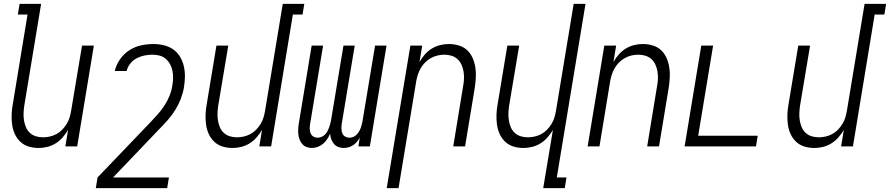

<svg xmlns="http://www.w3.org/2000/svg" viewBox="-20 -755 4589 990"><path d="M179 8Q152 8 127.5 0.5Q103 -7 85 -24Q67 -41 56.5 -64Q46 -87 42.5 -112.5Q39 -138 40 -164.5Q41 -191 46 -218L122 -680H72L81 -735H192L105 -209Q102 -189 101.5 -170Q101 -151 104 -133Q107 -115 114 -98.5Q121 -82 134 -70Q147 -58 164.5 -52.5Q182 -47 202 -47Q219 -47 237 -51Q255 -55 271.5 -64Q288 -73 301 -86.5Q314 -100 324 -116.5Q334 -133 339 -150Q344 -167 347 -185L403 -520H464L378 0H317L331 -85Q319 -65 303 -46.5Q287 -28 266.5 -15.5Q246 -3 223.5 2.5Q201 8 179 8Z M842 215H474L483 160L757 -126Q776 -146 794.5 -167Q813 -188 828 -211Q843 -234 853.5 -259.5Q864 -285 868 -311Q872 -331 872.5 -350.5Q873 -370 869.5 -388.5Q866 -407 857.5 -423Q849 -439 835.5 -451Q822 -463 804 -468Q786 -473 766 -473Q746 -473 725.5 -469Q705 -465 685.5 -455Q666 -445 652 -427.5Q638 -410 633 -389H572Q579 -421 599 -449.5Q619 -478 647 -496Q675 -514 707 -521Q739 -528 771 -528Q799 -528 825.5 -521.5Q852 -515 873.5 -500Q895 -485 908.5 -462Q922 -439 928 -413Q934 -387 933.5 -359Q933 -331 928 -302Q923 -273 911.5 -243.5Q900 -214 883 -187Q866 -160 844.5 -135.5Q823 -111 800 -88L563 160H851Z M1179 8Q1152 8 1127.5 0.5Q1103 -7 1085 -24Q1067 -41 1056.5 -64Q1046 -87 1042.5 -112.5Q1039 -138 1040 -164.5Q1041 -191 1046 -218L1096 -520H1157L1105 -209Q1102 -189 1101.5 -170Q1101 -151 1104 -133Q1107 -115 1114 -98.5Q1121 -82 1134 -70Q1147 -58 1164.5 -52.5Q1182 -47 1202 -47Q1219 -47 1237 -51Q1255 -55 1271.5 -64Q1288 -73 1301 -86.5Q1314 -100 1324 -116.5Q1334 -133 1339 -150Q1344 -167 1347 -185L1438 -735H1549L1540 -680H1490L1378 0H1317L1331 -85Q1319 -65 1303 -46.5Q1287 -28 1266.5 -15.5Q1246 -3 1223.5 2.5Q1201 8 1179 8Z M1588 8Q1573 8 1559.5 2.5Q1546 -3 1537.5 -13.5Q1529 -24 1524 -37.5Q1519 -51 1518 -65.5Q1517 -80 1518 -95.5Q1519 -111 1522 -126L1587 -520H1646L1579 -116Q1577 -103 1577 -91Q1577 -79 1581.5 -68Q1586 -57 1596 -51Q1606 -45 1618 -45Q1628 -45 1637.5 -49Q1647 -53 1655 -60.5Q1663 -68 1668 -77.5Q1673 -87 1676.5 -96.5Q1680 -106 1682.5 -115.5Q1685 -125 1687 -135L1751 -520H1809L1742 -116Q1740 -103 1740.5 -91Q1741 -79 1745 -68Q1749 -57 1759.5 -51Q1770 -45 1782 -45Q1792 -45 1801.5 -49Q1811 -53 1818.5 -60.5Q1826 -68 1831.5 -77.5Q1837 -87 1840.5 -96.5Q1844 -106 1846 -115.5Q1848 -125 1850 -135L1914 -520H1973L1887 0H1828L1835 -46Q1829 -34 1820.5 -24Q1812 -14 1801 -6.5Q1790 1 1777 4.5Q1764 8 1752 8Q1737 8 1723.5 2.5Q1710 -3 1701.5 -13.5Q1693 -24 1688 -37.5Q1683 -51 1682 -66Q1676 -51 1667 -37.5Q1658 -24 1645.5 -13.5Q1633 -3 1618 2.5Q1603 8 1588 8Z M1974 215 2096 -520H2157L2143 -435Q2154 -455 2170 -473.5Q2186 -492 2206.5 -504.5Q2227 -517 2249.5 -522.5Q2272 -528 2294 -528Q2321 -528 2346 -520.5Q2371 -513 2389 -496Q2407 -479 2417 -456Q2427 -433 2431 -407.5Q2435 -382 2433.5 -355.5Q2432 -329 2428 -302L2378 0H2317L2368 -311Q2372 -331 2372.5 -350Q2373 -369 2370 -387Q2367 -405 2359.5 -421.5Q2352 -438 2339 -450Q2326 -462 2308.5 -467.5Q2291 -473 2271 -473Q2254 -473 2236.5 -469Q2219 -465 2202.5 -456Q2186 -447 2172.5 -433.5Q2159 -420 2149.5 -403.5Q2140 -387 2134.5 -370Q2129 -353 2126 -335L2035 215Z M2781 215 2831 -85Q2819 -65 2803 -46.5Q2787 -28 2766.5 -15.5Q2746 -3 2723.5 2.5Q2701 8 2679 8Q2652 8 2627.5 0.5Q2603 -7 2585 -24Q2567 -41 2556.5 -64Q2546 -87 2542.5 -112.5Q2539 -138 2540 -164.5Q2541 -191 2546 -218L2596 -520H2657L2605 -209Q2602 -189 2601.5 -170Q2601 -151 2604 -133Q2607 -115 2614 -98.5Q2621 -82 2634 -70Q2647 -58 2664.5 -52.5Q2682 -47 2702 -47Q2719 -47 2737 -51Q2755 -55 2771.5 -64Q2788 -73 2801 -86.5Q2814 -100 2824 -116.5Q2834 -133 2839 -150Q2844 -167 2847 -185L2938 -735H2999L2851 160H2901L2892 215Z M3010 0 3096 -520H3157L3143 -435Q3154 -455 3170 -473.5Q3186 -492 3206.5 -504.5Q3227 -517 3249.5 -522.5Q3272 -528 3294 -528Q3321 -528 3346 -520.5Q3371 -513 3389 -496Q3407 -479 3417 -456Q3427 -433 3431 -407.5Q3435 -382 3433.5 -355.5Q3432 -329 3428 -302L3378 0H3317L3368 -311Q3372 -331 3372.5 -350Q3373 -369 3370 -387Q3367 -405 3359.5 -421.5Q3352 -438 3339 -450Q3326 -462 3308.5 -467.5Q3291 -473 3271 -473Q3254 -473 3236.5 -469Q3219 -465 3202.5 -456Q3186 -447 3172.5 -433.5Q3159 -420 3149.5 -403.5Q3140 -387 3134.5 -370Q3129 -353 3126 -335L3071 0Z M3510 0 3596 -520H3657L3580 -55H3887L3878 0Z M4179 8Q4152 8 4127.5 0.5Q4103 -7 4085 -24Q4067 -41 4056.5 -64Q4046 -87 4042.5 -112.5Q4039 -138 4040 -164.5Q4041 -191 4046 -218L4096 -520H4157L4105 -209Q4102 -189 4101.5 -170Q4101 -151 4104 -133Q4107 -115 4114 -98.5Q4121 -82 4134 -70Q4147 -58 4164.5 -52.5Q4182 -47 4202 -47Q4219 -47 4237 -51Q4255 -55 4271.5 -64Q4288 -73 4301 -86.5Q4314 -100 4324 -116.5Q4334 -133 4339 -150Q4344 -167 4347 -185L4438 -735H4549L4540 -680H4490L4378 0H4317L4331 -85Q4319 -65 4303 -46.5Q4287 -28 4266.5 -15.5Q4246 -3 4223.5 2.5Q4201 8 4179 8Z"/></svg>

Font: Iosevka Light
Style: Italic
Weight: 300
Italic angle: -9°
Monospace: yes
Designer: Belleve Invis
Foundry: Belleve Invis
Version: Version 32.5.0; ttfautohint (v1.8.4)